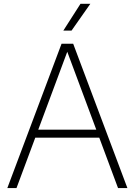

<svg xmlns="http://www.w3.org/2000/svg" viewBox="-20 -964 690 984"><path d="M17.5 0 295.5 -740H355L633 0H585L318.5 -715.5H331L64.5 0ZM144.5 -258.5 157 -299.5H493.5L505.5 -258.5ZM304.5 -807 392.5 -944.5H443L346.5 -807Z"/></svg>

Font: Encode Sans Condensed Thin ExtraLight
Style: Regular
Weight: 250
Version: Version 3.002